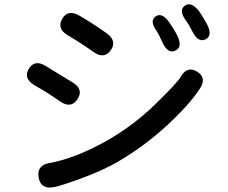

<svg xmlns="http://www.w3.org/2000/svg" viewBox="-20 -816 1040 874"><path d="M225 36Q165 47 156 -8Q146 -63 205 -74Q317 -93 464 -174Q588 -245 687 -341.5Q786 -438 802 -465Q832 -518 877 -490Q923 -462 889 -411Q840 -337 739 -244Q638 -151 517 -80Q444 -38 347 -3Q257 30 225 36ZM333 -365Q304 -320 254 -354L222 -376Q198 -392 173 -407L137 -428Q85 -459 111 -503Q138 -547 189 -515L310 -441Q362 -410 333 -365ZM484 -587Q453 -545 405 -580Q346 -622 289 -655Q238 -685 263 -730Q289 -775 341 -745Q391 -717 465 -665Q514 -630 484 -587ZM779 -586Q744 -569 719 -624Q703 -660 695 -672Q659 -720 688 -741Q718 -762 752 -712Q775 -679 786 -656Q813 -602 779 -586ZM916 -637Q882 -620 855 -674Q841 -703 828 -720Q792 -768 821 -790Q850 -811 887 -764Q900 -746 921 -708Q950 -655 916 -637Z"/></svg>

Font: Resource Han Rounded CN Medium
Style: Regular
Weight: 500
Designer: Cyano Hao (round all glyphs); Ryoko NISHIZUKA 西塚涼子 (kana, bopomofo & ideographs); Paul D. Hunt (Latin, Greek & Cyrillic)
Foundry: Cyano Hao
Version: 0.990